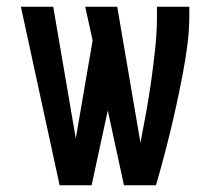

<svg xmlns="http://www.w3.org/2000/svg" viewBox="-20 -550 640 570"><path d="M157 0 42 -530H138L205 -139L255 -430L233 -530H328L397 -126Q406 -173 414.5 -220Q423 -267 429.5 -314Q436 -361 441 -408.5Q446 -456 446 -504V-530H542V-504Q542 -461 536.5 -418Q531 -375 523 -333Q515 -291 506 -249Q497 -207 487 -165.5Q477 -124 466 -82.5Q455 -41 443 0H348L300 -222L252 0Z"/></svg>

Font: Iosevka Curly Medium Extended
Style: Regular
Weight: 500
Width: 7
Monospace: yes
Designer: Belleve Invis
Foundry: Belleve Invis
Version: Version 11.1.0; ttfautohint (v1.8.3)